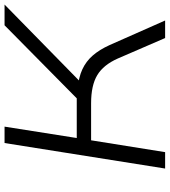

<svg xmlns="http://www.w3.org/2000/svg" viewBox="29 -774 745 843"><g transform="rotate(-90 401.5 -352.5)"><path d="M83 0 195 -705H267L217 -388H411L375 -372L712 -705H803L452 -361L432 -384Q483 -380 518.5 -363.5Q554 -347 579.5 -317.5Q605 -288 625 -244L733 0H656L566 -208Q538 -271 493 -298Q448 -325 370 -325H207L155 0Z"/></g></svg>

Font: Nunito Sans 10pt Expanded Light
Style: Italic
Weight: 300
Width: 7
Italic angle: -9°
Designer: Vernon Adams
Foundry: Vernon Adams
Version: Version 3.101;gftools[0.9.27]